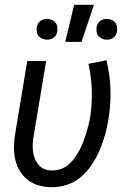

<svg xmlns="http://www.w3.org/2000/svg" viewBox="-20 -775 540 803"><path d="M198 8Q170 8 144 1Q118 -6 97 -22Q76 -38 62.5 -60.5Q49 -83 43.5 -109Q38 -135 38.5 -163Q39 -191 44 -219L94 -520H173L121 -208Q118 -191 117 -174.5Q116 -158 118 -142Q120 -126 126 -111Q132 -96 142 -84.5Q152 -73 167 -67.5Q182 -62 199 -62Q217 -62 234.5 -68Q252 -74 266.5 -86.5Q281 -99 292 -114.5Q303 -130 312 -146.5Q321 -163 327.5 -180Q334 -197 339.5 -214.5Q345 -232 349.5 -249.5Q354 -267 357 -284Q366 -342 364 -398.5Q362 -455 350 -508L425 -523Q440 -464 442 -400.5Q444 -337 433 -273Q428 -242 419 -210Q410 -178 397 -147.5Q384 -117 365 -88Q346 -59 320.5 -36.5Q295 -14 262.5 -3Q230 8 198 8ZM253 -600 290 -755H373L321 -600ZM427 -609Q417 -609 407.5 -613Q398 -617 391.5 -624.5Q385 -632 384 -642.5Q383 -653 384 -663Q386 -670 389.5 -676.5Q393 -683 399 -687.5Q405 -692 412.5 -694Q420 -696 427 -696Q437 -696 446.5 -692Q456 -688 462 -680.5Q468 -673 469.5 -662.5Q471 -652 469 -642Q468 -635 464.5 -628.5Q461 -622 454.5 -617.5Q448 -613 441 -611Q434 -609 427 -609ZM177 -609Q167 -609 157.5 -613Q148 -617 141.5 -624.5Q135 -632 134 -642.5Q133 -653 134 -663Q136 -670 139.5 -676.5Q143 -683 149 -687.5Q155 -692 162.5 -694Q170 -696 177 -696Q187 -696 196.5 -692Q206 -688 212 -680.5Q218 -673 219.5 -662.5Q221 -652 219 -642Q218 -635 214.5 -628.5Q211 -622 204.5 -617.5Q198 -613 191 -611Q184 -609 177 -609Z"/></svg>

Font: Iosevka Curly
Style: Italic
Weight: 400
Italic angle: -9°
Monospace: yes
Designer: Belleve Invis
Foundry: Belleve Invis
Version: Version 22.1.2; ttfautohint (v1.8.4)